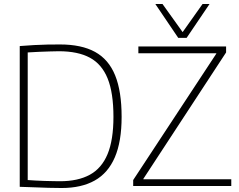

<svg xmlns="http://www.w3.org/2000/svg" viewBox="-20 -933 1200 963"><path d="M289 10Q258 10 223.5 9Q189 8 152.5 6.5Q116 5 79 4V-702Q118 -705 152 -707Q186 -709 218 -709.5Q250 -710 281 -710Q389 -710 457 -672.5Q525 -635 557.5 -555Q590 -475 590 -347Q590 -223 556 -144Q522 -65 455 -27.5Q388 10 289 10ZM281 -24Q371 -24 430.5 -56.5Q490 -89 519.5 -160Q549 -231 549 -347Q549 -467 520 -539Q491 -611 431 -643.5Q371 -676 275 -676Q257 -676 230 -675Q203 -674 174 -673Q145 -672 119 -670V-30Q135 -29 157.5 -27.5Q180 -26 203 -25.5Q226 -25 246.5 -24.5Q267 -24 281 -24ZM648 0V-30L1065 -664V-666H674V-700H1114V-670L699 -36V-34H1140V0ZM1031 -913 916 -743H874L759 -913H795L896 -772L996 -913Z"/></svg>

Font: Georama ExtraLight
Style: Regular
Weight: 250
Version: Version 1.001